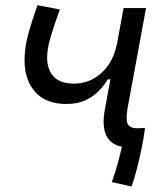

<svg xmlns="http://www.w3.org/2000/svg" viewBox="-20 -548 626 726"><path d="M477.5 157.2 402.8 140.6Q414.6 108.4 424.6 72.3Q434.6 36.1 440.9 6.8Q353 -10.3 377 -136.7L397.5 -248H387.2Q376.5 -228.5 356.2 -206.8Q335.9 -185.1 305.4 -169.9Q274.9 -154.8 231.4 -154.8Q153.8 -154.8 113.3 -200Q72.8 -245.1 72.8 -320.3Q72.8 -367.2 86.2 -416.7Q99.6 -466.3 121.6 -528.3L206.1 -512.2Q183.1 -448.2 170.7 -405.8Q158.2 -363.3 158.2 -330.1Q158.2 -285.6 182.9 -258.5Q207.5 -231.4 261.7 -231.9Q320.8 -232.9 364 -272.5Q407.2 -312 420.9 -377V-374L447.3 -517.6H532.2L462.9 -141.6Q455.1 -99.1 462.2 -81.1Q469.2 -63 498.5 -63Q512.2 -63 528.3 -64.5Q524.4 -30.3 515.6 12.5Q506.8 55.2 496.6 94.2Q486.3 133.3 477.5 157.2Z"/></svg>

Font: Cascadia Mono PL SemiLight
Style: Italic
Weight: 350
Italic angle: -10°
Monospace: yes
Designer: Aaron Bell
Foundry: Saja Typeworks
Version: Version 2404.023; ttfautohint (v1.8.4)